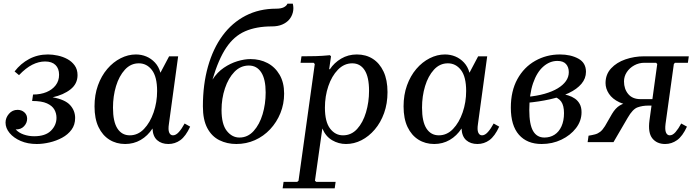

<svg xmlns="http://www.w3.org/2000/svg" viewBox="-20 -770 3761 1040"><path d="M265 -243Q332 -231 359.5 -201Q387 -171 387 -131Q387 -94 367.5 -67.5Q348 -41 316.5 -24Q285 -7 248.5 1.5Q212 10 179 10Q130 10 92 -6.5Q54 -23 32 -49.5Q10 -76 10 -106Q10 -132 28.5 -153.5Q47 -175 75 -175Q97 -175 112 -161.5Q127 -148 127 -127Q127 -104 110 -86Q93 -68 65 -69Q81 -51 108 -41.5Q135 -32 165 -32Q226 -32 256 -62Q286 -92 286 -132Q286 -156 274.5 -176.5Q263 -197 234.5 -210Q206 -223 154 -223L159 -258Q200 -258 231.5 -271Q263 -284 281.5 -308Q300 -332 300 -365Q300 -399 280.5 -418Q261 -437 224 -437Q190 -437 155 -419.5Q120 -402 83 -363L59 -383Q92 -426 138 -450.5Q184 -475 240 -475Q265 -475 293 -469Q321 -463 345 -450Q369 -437 384.5 -415.5Q400 -394 400 -363Q400 -316 362 -286Q324 -256 265 -243Z M492 -194Q492 -256 510.5 -307.5Q529 -359 561 -396.5Q593 -434 633.5 -454.5Q674 -475 716 -475Q746 -475 772.5 -464Q799 -453 819.5 -431Q840 -409 849 -376L896 -465H945L895 -99Q890 -67 896.5 -52Q903 -37 917 -37Q933 -37 949 -55Q965 -73 980 -101L1010 -84Q986 -32 957 -11Q928 10 892 10Q855 10 831.5 -10.5Q808 -31 806 -74Q780 -34 742 -12Q704 10 658 10Q610 10 572.5 -13.5Q535 -37 513.5 -82Q492 -127 492 -194ZM592 -187Q592 -111 616 -74Q640 -37 683 -37Q727 -37 760 -71.5Q793 -106 812 -161Q831 -216 831 -277Q831 -354 803 -390.5Q775 -427 732 -427Q688 -427 656.5 -392.5Q625 -358 608.5 -303.5Q592 -249 592 -187Z M1260 10Q1210 10 1168.5 -10.5Q1127 -31 1103 -76Q1079 -121 1079 -194Q1079 -312 1106.5 -409.5Q1134 -507 1185.5 -577Q1237 -647 1310.5 -685Q1384 -723 1476 -723Q1502 -723 1517 -730.5Q1532 -738 1537 -750H1566Q1572 -726 1566.5 -703.5Q1561 -681 1546.5 -664Q1532 -647 1508.5 -637Q1485 -627 1453 -627Q1368 -627 1307.5 -600.5Q1247 -574 1205 -511Q1163 -448 1131 -339Q1157 -379 1192.5 -403Q1228 -427 1266 -438.5Q1304 -450 1337 -450Q1388 -450 1429 -428.5Q1470 -407 1494.5 -365Q1519 -323 1519 -263Q1519 -207 1499 -157.5Q1479 -108 1443.5 -70Q1408 -32 1361 -11Q1314 10 1260 10ZM1277 -25Q1322 -25 1354 -60.5Q1386 -96 1402.5 -151.5Q1419 -207 1419 -269Q1419 -341 1395 -378Q1371 -415 1328 -415Q1283 -415 1250 -381Q1217 -347 1198.5 -291.5Q1180 -236 1180 -174Q1180 -97 1208.5 -61Q1237 -25 1277 -25Z M1511 250 1516 215H1590L1597 209L1685 -423L1679 -430H1608L1613 -465Q1654 -465 1690.5 -466Q1727 -467 1767 -471L1773 -465L1763 -395H1767Q1790 -430 1828 -452.5Q1866 -475 1913 -475Q1962 -475 1999 -451.5Q2036 -428 2057.5 -382.5Q2079 -337 2079 -271Q2079 -209 2060.5 -157.5Q2042 -106 2010 -68.5Q1978 -31 1938 -10.5Q1898 10 1854 10Q1814 10 1779 -10.5Q1744 -31 1726 -74L1686 209L1693 215H1798L1793 250ZM1740 -187Q1740 -110 1768 -73.5Q1796 -37 1838 -37Q1883 -37 1914.5 -71.5Q1946 -106 1962.5 -161.5Q1979 -217 1979 -278Q1979 -353 1955 -390Q1931 -427 1888 -427Q1844 -427 1810.5 -392.5Q1777 -358 1758.5 -303.5Q1740 -249 1740 -187Z M2166 -194Q2166 -256 2184.5 -307.5Q2203 -359 2235 -396.5Q2267 -434 2307.5 -454.5Q2348 -475 2390 -475Q2420 -475 2446.5 -464Q2473 -453 2493.5 -431Q2514 -409 2523 -376L2570 -465H2619L2569 -99Q2564 -67 2570.5 -52Q2577 -37 2591 -37Q2607 -37 2623 -55Q2639 -73 2654 -101L2684 -84Q2660 -32 2631 -11Q2602 10 2566 10Q2529 10 2505.5 -10.5Q2482 -31 2480 -74Q2454 -34 2416 -12Q2378 10 2332 10Q2284 10 2246.5 -13.5Q2209 -37 2187.5 -82Q2166 -127 2166 -194ZM2266 -187Q2266 -111 2290 -74Q2314 -37 2357 -37Q2401 -37 2434 -71.5Q2467 -106 2486 -161Q2505 -216 2505 -277Q2505 -354 2477 -390.5Q2449 -427 2406 -427Q2362 -427 2330.5 -392.5Q2299 -358 2282.5 -303.5Q2266 -249 2266 -187Z M2914 10Q2835 10 2791 -40Q2747 -90 2747 -187Q2747 -277 2782.5 -341.5Q2818 -406 2879 -440.5Q2940 -475 3013 -475Q3071 -475 3112.5 -452.5Q3154 -430 3154 -381Q3154 -345 3129.5 -316Q3105 -287 3061 -266Q3017 -245 2958.5 -232Q2900 -219 2833 -213V-245Q2888 -250 2930 -262Q2972 -274 3001 -291.5Q3030 -309 3045.5 -331Q3061 -353 3061 -379Q3061 -406 3046 -423Q3031 -440 2999 -440Q2958 -440 2923 -409.5Q2888 -379 2867.5 -319.5Q2847 -260 2847 -174Q2847 -96 2867.5 -60.5Q2888 -25 2929 -25Q2960 -25 2984 -40.5Q3008 -56 3021.5 -86Q3035 -116 3035 -157Q3035 -198 3020 -219.5Q3005 -241 2972 -249L3020 -262Q3039 -259 3058.5 -253Q3078 -247 3094 -236Q3110 -225 3120 -207Q3130 -189 3130 -162Q3130 -115 3100 -76Q3070 -37 3021 -13.5Q2972 10 2914 10Z M3540 -423 3534 -430H3471Q3441 -430 3415.5 -416Q3390 -402 3375 -379Q3360 -356 3360 -329Q3360 -288 3383 -260.5Q3406 -233 3449 -233H3517L3511 -198H3431Q3373 -198 3335 -216Q3297 -234 3278.5 -262Q3260 -290 3260 -320Q3260 -367 3290 -399.5Q3320 -432 3368 -448.5Q3416 -465 3469 -465H3711L3706 -430H3636L3630 -423ZM3303 0H3163L3168 -35Q3187 -38 3202.5 -42Q3218 -46 3231 -56Q3244 -66 3257 -87L3295 -153Q3314 -185 3337.5 -199Q3361 -213 3391.5 -216Q3422 -219 3459 -219H3496L3491 -198Q3460 -198 3433.5 -188.5Q3407 -179 3380 -132ZM3670 -101 3701 -84Q3677 -32 3647.5 -11Q3618 10 3583 10Q3538 10 3513.5 -20.5Q3489 -51 3498 -118L3540 -423H3630L3585 -99Q3581 -67 3587.5 -52Q3594 -37 3608 -37Q3624 -37 3639.5 -55Q3655 -73 3670 -101Z"/></svg>

Font: Brygada 1918 Medium
Style: Italic
Weight: 500
Italic angle: -8°
Designer: Mateusz Machalski | Borys Kosmynka | Przemek Hoffer
Foundry: NIEPODLEGLA 2018
Version: Version 3.006